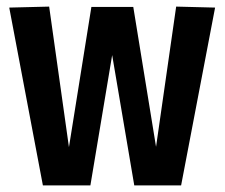

<svg xmlns="http://www.w3.org/2000/svg" viewBox="-20 -562 681 582"><path d="M110 0 8 -539 129 -542 189 -116 257 -541H384L453 -117L514 -542L632 -539L529 0H387L320 -395L254 0Z"/></svg>

Font: Georama Semi Condensed SemiBold
Style: Regular
Weight: 600
Width: 4
Designer: Jean-Baptiste Levee
Foundry: Production Type
Version: Version 1.000